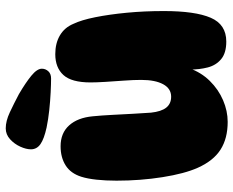

<svg xmlns="http://www.w3.org/2000/svg" viewBox="-94 -740 833 686"><g transform="rotate(-90 323.0 -397.5)"><path d="M517 -6Q476 -6 454 -24.5Q432 -43 424.5 -72.5Q417 -102 417 -135L422 -139Q407 -96 376.5 -65Q346 -34 307.5 -17.5Q269 -1 230 -1Q171 -1 131 -26.5Q91 -52 66 -108Q45 -155 32.5 -234Q20 -313 20 -398Q20 -437 23.5 -469.5Q27 -502 34 -524Q46 -562 74.5 -580Q103 -598 143 -598Q190 -598 217.5 -567.5Q245 -537 250 -483Q253 -453 255 -414.5Q257 -376 259 -339Q261 -302 263 -275Q267 -238 281 -220.5Q295 -203 320 -203Q349 -203 364.5 -231.5Q380 -260 380 -310Q380 -337 377.5 -371Q375 -405 373 -437.5Q371 -470 371 -491Q371 -559 397.5 -588Q424 -617 472 -617Q511 -617 539 -600.5Q567 -584 580 -553Q594 -524 604 -474Q614 -424 620 -361.5Q626 -299 626 -229Q626 -117 602 -61.5Q578 -6 517 -6ZM420 -665Q420 -652 411 -642Q402 -632 385 -632Q366 -632 335.5 -633.5Q305 -635 272 -638.5Q239 -642 210 -648Q169 -657 150.5 -670Q132 -683 132 -704Q132 -721 141.5 -742Q151 -763 168 -778.5Q185 -794 207 -794Q233 -794 264 -779.5Q295 -765 329 -747Q370 -723 395 -702.5Q420 -682 420 -665Z"/></g></svg>

Font: DynaPuff
Style: Bold
Weight: 700
Designer: Toshi Omagari, Jennifer Daniel
Foundry: Google Fonts
Version: Version 2.000